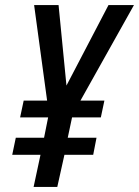

<svg xmlns="http://www.w3.org/2000/svg" viewBox="-20 -734 546 754"><path d="M112 0 139 -126H28L42 -193H153L169 -273H59L73 -339H165L114 -714H210L241 -398L406 -714H506L296 -339H390L376 -273H263L246 -193H359L346 -126H233L205 0Z"/></svg>

Font: Noto Sans Condensed Medium
Style: Italic
Weight: 500
Width: 3
Italic angle: -12°
Designer: Monotype Design Team
Foundry: Monotype Imaging Inc.
Version: Version 2.013; ttfautohint (v1.8.4.7-5d5b)